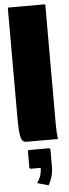

<svg xmlns="http://www.w3.org/2000/svg" viewBox="-63 -750 366 1022"><g transform="rotate(-5 120.0 -239.5)"><path d="M94.2 224.1Q120.1 188 120.1 145H64.9L60.1 140.1V49.8L64.9 44.9H174.8L180.2 49.8V145Q180.2 195.8 153.8 241.2ZM20 -720.2H220.2V-80.1Q220.2 -33.2 225.1 0H55.2Q34.2 0 27.1 -28.1Q20 -56.2 20 -129.9Z"/></g></svg>

Font: Mikodacs
Style: Regular
Weight: 400
Designer: gluk (gluksza@wp.pl)
Foundry: gluk (gluksza@wp.pl)
Version: Version 0.28